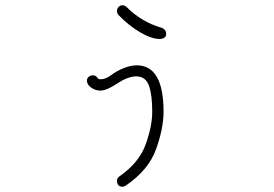

<svg xmlns="http://www.w3.org/2000/svg" viewBox="-20 -630 1040 729"><path d="M429 -574Q424 -581 424 -587Q424 -597 430 -603.5Q436 -610 445 -610Q454 -610 461 -603Q517 -547 592 -525Q611 -519 611 -500Q611 -492 604 -487Q597 -482 586 -482Q555 -482 511 -508Q467 -534 429 -574ZM424 56Q424 47 433 40Q508 -12 533 -81.5Q558 -151 558 -206Q558 -270 545.5 -305Q533 -340 497 -340Q466 -340 425 -313Q385 -286 361 -286Q342 -286 326 -297.5Q310 -309 310 -324Q310 -332 316.5 -338Q323 -344 332 -344Q343 -344 349 -336Q353 -329 361 -329Q381 -329 401 -344Q425 -362 451.5 -372Q478 -382 499 -382Q601 -382 601 -206Q601 -143 572.5 -63.5Q544 16 457 75Q451 79 445 79Q434 79 429 72.5Q424 66 424 56Z"/></svg>

Font: Tsukimi Rounded Light
Style: Regular
Weight: 300
Designer: Takashi Funayama
Foundry: Takashi Funayama
Version: Version 1.032; ttfautohint (v1.8.3)